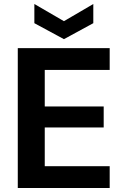

<svg xmlns="http://www.w3.org/2000/svg" viewBox="-20 -941 623 961"><path d="M69 0V-700H529V-591H204V-408H499V-303H204V-109H529V0ZM300 -745 152 -825V-921L300 -835L447 -921V-825Z"/></svg>

Font: DM Sans
Style: Bold
Weight: 700
Designer: Colophon Foundry, Jonny Pinhorn
Foundry: Colophon Foundry
Version: Version 4.004; ttfautohint (v1.8.4.7-5d5b)